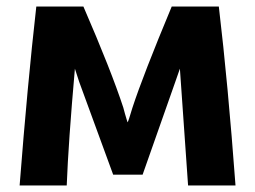

<svg xmlns="http://www.w3.org/2000/svg" viewBox="-20 -567 780 587"><path d="M700 0H555L530 -357L516 -317L416 -33H326L222 -317Q210 -355 209 -357Q189 -131 184 0H40Q64 -309 91 -547H235Q320 -351 357 -238Q359 -230 362 -219.5Q365 -209 367 -202.5Q369 -196 370 -193Q372 -194 385 -238Q417 -336 505 -547H649Q677 -311 700 0Z"/></svg>

Font: Repo
Style: Bold
Weight: 700
Designer: Stefan Peev
Foundry: Context Ltd
Version: Version 001.000